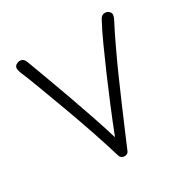

<svg xmlns="http://www.w3.org/2000/svg" viewBox="-131 -650 758 776"><g transform="rotate(-30 248.5 -262.0)"><path d="M38 -495Q36 -502 35 -506Q34 -510 34 -513Q34 -524 42.5 -529.5Q51 -535 59 -535Q69 -535 75.5 -529.5Q82 -524 87 -509Q105 -461 125 -406.5Q145 -352 165.5 -294.5Q186 -237 205 -181Q224 -125 239 -75Q262 -134 287 -194.5Q312 -255 337 -312.5Q362 -370 385.5 -422Q409 -474 431 -515Q435 -523 441 -527Q447 -531 454 -531Q461 -531 467 -528Q473 -525 476.5 -520Q480 -515 480 -510Q480 -507 478.5 -501Q477 -495 474 -489Q453 -449 429.5 -399.5Q406 -350 381.5 -295.5Q357 -241 334 -187Q311 -133 290.5 -85.5Q270 -38 255 -2Q253 4 247.5 7.5Q242 11 234 11Q228 11 222 7.5Q216 4 213 -5Q193 -72 169 -142Q145 -212 120.5 -278.5Q96 -345 75 -401Q54 -457 38 -495Z"/></g></svg>

Font: Playpen Sans ExtraLight
Style: Regular
Weight: 250
Designer: Laura Meseguer, Veronika Burian, José Scaglione
Foundry: TypeTogether
Version: Version 1.001